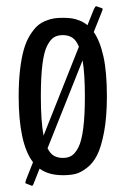

<svg xmlns="http://www.w3.org/2000/svg" viewBox="-20 -554 401 613"><path d="M81.5 39.1 61.5 31.2Q61 31.2 61 29.8Q61 27.3 63 20.5L85.4 -36.1Q39.6 -95.7 39.6 -246.6Q39.6 -294.4 44.2 -332.8Q48.8 -371.1 56.4 -397Q64 -422.9 75.7 -441.7Q87.4 -460.4 98.9 -470.9Q110.4 -481.4 125.7 -487.5Q141.1 -493.7 153.3 -495.4Q165.5 -497.1 181.2 -497.1Q195.8 -497.1 207.8 -495.6Q219.7 -494.1 233.9 -488.5Q248 -482.9 259.3 -473.6L279.8 -524.9Q284.7 -534.2 286.6 -534.2H287.1L306.6 -527.3Q307.6 -527.3 307.6 -524.9Q307.6 -521.5 305.2 -516.6L279.3 -451.7Q299.3 -423.3 310.3 -373.5Q321.3 -323.7 321.3 -246.6Q321.3 -180.7 312.3 -132.6Q303.2 -84.5 290 -58.6Q276.9 -32.7 256.8 -17.6Q236.8 -2.4 220 1.5Q203.1 5.4 181.2 5.4Q134.8 5.4 106.4 -15.6L88.4 29.8Q85.4 39.1 82 39.1ZM180.7 -49.8Q197.3 -49.8 208.7 -56.9Q220.2 -64 230.5 -84Q240.7 -104 245.8 -144.5Q251 -185.1 251 -246.6Q251 -317.9 243.7 -361.3L131.8 -80.6Q140.6 -63 152.6 -56.4Q164.6 -49.8 180.7 -49.8ZM119.1 -121.1 231.9 -404.8Q223.1 -426.3 210.4 -434.1Q197.8 -441.9 180.7 -441.9Q164.1 -441.9 152.6 -435.1Q141.1 -428.2 130.9 -408.7Q120.6 -389.2 115.5 -348.9Q110.4 -308.6 110.4 -246.6Q110.4 -166.5 119.1 -121.1Z"/></svg>

Font: BenchNine
Style: Regular
Weight: 400
Designer: Vernon Adams
Foundry: Vernon Adams
Version: Version 1 ; ttfautohint (v0.92.18-e454-dirty) -l 8 -r 50 -G 